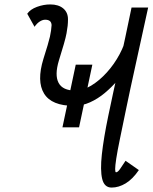

<svg xmlns="http://www.w3.org/2000/svg" viewBox="-20 -834 689 867"><path d="M337 -259H262L322 -542H397ZM509 -469Q484 -440 453 -414Q422 -388 386.5 -372Q351 -356 314 -356Q213 -356 179 -411.5Q145 -467 176 -568Q188 -606 195 -629.5Q202 -653 205.5 -668.5Q209 -684 210.5 -696Q212 -708 213 -721Q212 -734 204.5 -739.5Q197 -745 184 -745Q172 -745 159 -736.5Q146 -728 136 -713L103 -772Q117 -792 147 -803Q177 -814 207 -814Q244 -814 265.5 -796Q287 -778 287 -747Q287 -732 285.5 -717.5Q284 -703 280.5 -684Q277 -665 268.5 -635.5Q260 -606 246 -561Q226 -495 244.5 -460Q263 -425 320 -425Q355 -425 392 -447.5Q429 -470 462.5 -507Q496 -544 520 -589Q544 -634 554 -679ZM484 13Q451 13 441.5 -26Q432 -65 440 -137.5Q448 -210 469 -311Q490 -412 517.5 -535.5Q545 -659 574 -800H649Q617 -653 592 -540Q567 -427 550 -344.5Q533 -262 521.5 -206.5Q510 -151 505 -118Q500 -85 500 -70.5Q500 -56 504 -56Q512 -56 522.5 -71.5Q533 -87 547 -108L607 -66Q579 -25 547.5 -6Q516 13 484 13Z"/></svg>

Font: Victor Mono
Style: Italic
Weight: 400
Italic angle: -12°
Monospace: yes
Designer: Rune Bjørnerås
Version: Version 1.561;gftools[0.9.30]